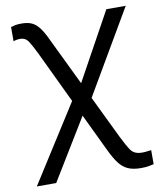

<svg xmlns="http://www.w3.org/2000/svg" viewBox="-86 -608 767 917"><g transform="rotate(-10 297.0 -149.5)"><path d="M18 240 255 -133 136 -383Q117 -422 102.5 -445Q88 -468 62 -468Q43 -468 29 -462V-531Q40 -534 50 -536.5Q60 -539 81 -539Q111 -539 130.5 -530Q150 -521 166.5 -499.5Q183 -478 201 -439L312 -209L492 -536H586L349 -131L449 76Q471 121 487.5 144.5Q504 168 541 168Q554 168 565.5 166.5Q577 165 586 164V232Q575 235 560 237.5Q545 240 524 240Q485 240 460 228.5Q435 217 416.5 192Q398 167 379 127L292 -55L112 240Z"/></g></svg>

Font: Noto Sans Historical
Style: Regular
Weight: 400
Designer: Monotype Design Team
Foundry: Monotype Imaging Inc.
Version: Version 2.013; ttfautohint (v1.8.4.7-5d5b)